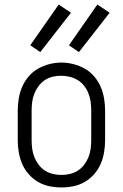

<svg xmlns="http://www.w3.org/2000/svg" viewBox="-20 -816 540 844"><path d="M250 8Q223 8 196.5 2.5Q170 -3 147 -16.5Q124 -30 106 -50.5Q88 -71 77.5 -95.5Q67 -120 62.5 -146.5Q58 -173 58 -200V-330Q58 -357 62.5 -383.5Q67 -410 77.5 -434.5Q88 -459 106 -480Q124 -501 147 -514Q170 -527 196.5 -534Q223 -541 250 -541Q277 -541 303.5 -534Q330 -527 353 -514Q376 -501 394 -480Q412 -459 422.5 -434.5Q433 -410 437.5 -383.5Q442 -357 442 -330V-200Q442 -173 437.5 -146.5Q433 -120 422.5 -95.5Q412 -71 394 -50.5Q376 -30 353 -16.5Q330 -3 303.5 2.5Q277 8 250 8ZM250 -47Q269 -47 288 -51.5Q307 -56 323 -66.5Q339 -77 350.5 -92.5Q362 -108 369 -125.5Q376 -143 378.5 -162Q381 -181 381 -200V-330Q381 -349 378.5 -368Q376 -387 369 -405Q362 -423 350 -438.5Q338 -454 321.5 -464Q305 -474 286 -478.5Q267 -483 248 -483Q229 -483 210.5 -478.5Q192 -474 176.5 -463.5Q161 -453 149.5 -437.5Q138 -422 131 -404.5Q124 -387 121.5 -368Q119 -349 119 -330V-200Q119 -181 121.5 -162Q124 -143 131 -125.5Q138 -108 149.5 -92.5Q161 -77 177 -66.5Q193 -56 212 -51.5Q231 -47 250 -47ZM327 -587 283 -617 408 -796 462 -760ZM157 -587 113 -617 238 -796 292 -760Z"/></svg>

Font: Iosevka Term Light
Style: Regular
Weight: 300
Monospace: yes
Designer: Belleve Invis
Foundry: Belleve Invis
Version: Version 9.0.1; ttfautohint (v1.8.3)